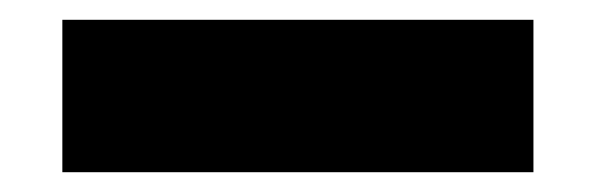

<svg xmlns="http://www.w3.org/2000/svg" viewBox="-20 -449 603 194"><path d="M43 -275V-370H519V-275ZM43 -335V-429H519V-335Z"/></svg>

Font: Noto Sans Adlam SemiBold
Style: Regular
Weight: 600
Version: Version 3.001